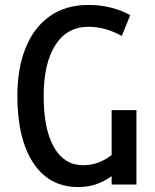

<svg xmlns="http://www.w3.org/2000/svg" viewBox="-20 -744 626 774"><path d="M295 10Q178 10 114 -87.5Q50 -185 50 -358Q50 -469 83.5 -551.5Q117 -634 181 -679Q245 -724 336 -724Q384 -724 426.5 -713.5Q469 -703 505 -683L471 -599Q441 -616 407 -626Q373 -636 337 -636Q250 -636 203 -562Q156 -488 156 -357Q156 -224 197 -151.5Q238 -79 313 -78Q348 -78 377 -89Q406 -100 430 -119V-300H530V0H430V-34Q403 -14 370 -2Q337 10 295 10Z"/></svg>

Font: Noto Sans Georgian Condensed Medium
Style: Regular
Weight: 500
Width: 3
Designer: Monotype Design Team, Akaki Razmadze
Foundry: Google LLC
Version: Version 2.005; ttfautohint (v1.8.4.7-5d5b)